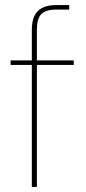

<svg xmlns="http://www.w3.org/2000/svg" viewBox="-20 -740 341 760"><path d="M106 0V-623Q106 -653 115 -674.5Q124 -696 145.5 -708Q167 -720 204 -720H254V-702H202Q161 -702 143.5 -684Q126 -666 126 -622V0ZM22 -483V-501H272V-483Z"/></svg>

Font: DM Sans 18pt Thin
Style: Regular
Weight: 250
Designer: Colophon Foundry, Jonny Pinhorn
Foundry: Colophon Foundry
Version: Version 4.004;gftools[0.9.30]